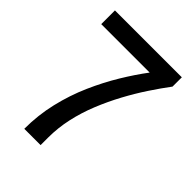

<svg xmlns="http://www.w3.org/2000/svg" viewBox="-198 -788 891 891"><g transform="rotate(45 247.0 -343.0)"><path d="M120 0Q120 -90 140 -174.5Q160 -259 193.5 -335Q227 -411 267 -477Q307 -543 347 -596H29V-686H468V-625Q435 -581 401 -529.5Q367 -478 336 -420.5Q305 -363 280 -301.5Q255 -240 241 -176.5Q227 -113 227 -49V0Z"/></g></svg>

Font: Archivo SemiCondensed Medium
Style: Regular
Weight: 500
Width: 4
Designer: Hector Gatti
Foundry: Omnibus-Type
Version: Version 2.001